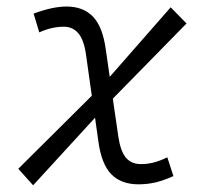

<svg xmlns="http://www.w3.org/2000/svg" viewBox="-20 -547 626 580"><path d="M80.1 12.7 35.2 -37.1 257.3 -257.8 239.7 -382.8Q233.4 -426.8 216.6 -446.5Q199.7 -466.3 172.9 -466.3Q136.2 -466.3 98.6 -449.2L81.5 -505.9Q139.2 -527.3 180.7 -527.3Q231.4 -527.3 261 -496.6Q290.5 -465.8 299.8 -396L311.5 -314.9L495.6 -524.9L543.5 -476.1L320.8 -249L337.4 -134.8Q343.8 -90.8 360.1 -71Q376.5 -51.3 405.8 -51.3Q426.3 -51.3 445.3 -56.4Q464.4 -61.5 485.4 -71.8L503.9 -15.1Q476.1 -2.4 451.2 3.7Q426.3 9.8 398.4 9.8Q345.7 9.8 315.9 -21Q286.1 -51.8 276.9 -121.6L267.1 -191.4Z"/></svg>

Font: Cascadia Code Light
Style: Italic
Weight: 300
Italic angle: -10°
Monospace: yes
Designer: Aaron Bell
Foundry: Saja Typeworks
Version: Version 2404.023; ttfautohint (v1.8.4)